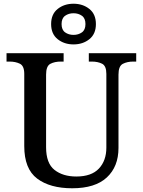

<svg xmlns="http://www.w3.org/2000/svg" viewBox="-20 -999 765 1029"><path d="M367 10Q248 10 179 -42Q110 -94 110 -216V-603Q110 -646 86.5 -657.5Q63 -669 31 -669H15V-714H321V-669H306Q273 -669 250 -657Q227 -645 227 -599V-210Q227 -124 272 -88.5Q317 -53 389 -53Q470 -53 510 -95.5Q550 -138 550 -208V-603Q550 -646 527 -657.5Q504 -669 472 -669H456V-714H710V-669H694Q662 -669 638.5 -657Q615 -645 615 -599V-206Q615 -106 552.5 -48Q490 10 367 10ZM374 -761Q324 -761 289 -789Q254 -817 254 -870Q254 -923 289 -951Q324 -979 374 -979Q424 -979 459 -951Q494 -923 494 -870Q494 -817 459 -789Q424 -761 374 -761ZM374 -812Q400 -812 419 -825.5Q438 -839 438 -870Q438 -901 419 -914.5Q400 -928 374 -928Q348 -928 329 -914.5Q310 -901 310 -870Q310 -839 329 -825.5Q348 -812 374 -812Z"/></svg>

Font: Noto Serif Sinhala Medium
Style: Regular
Weight: 500
Designer: Jelle Bosma - Monotype Design Team
Foundry: Monotype Imaging Inc.
Version: Version 2.007; ttfautohint (v1.8.4.7-5d5b)